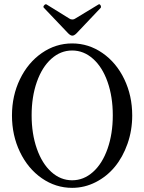

<svg xmlns="http://www.w3.org/2000/svg" viewBox="-20 -883 688 916"><path d="M305.2 -724.1 189 -846.2Q184.6 -850.6 190.7 -857.7Q196.8 -864.7 202.1 -861.8L310.1 -794.9Q316.4 -790 325.2 -790Q333.5 -790 339.8 -794.9L450.2 -861.8Q453.6 -864.3 457 -861.1Q460.4 -857.9 461.4 -853.5Q462.4 -849.1 460.9 -846.2L345.2 -724.1Q334 -712.9 325.2 -712.9Q316.4 -712.9 305.2 -724.1ZM324.2 13.2Q245.6 13.2 179.4 -32.7Q113.3 -78.6 75.2 -158Q37.1 -237.3 37.1 -332Q37.1 -426.3 75.2 -505.1Q113.3 -584 179.4 -629.9Q245.6 -675.8 324.2 -675.8Q402.8 -675.8 469 -629.9Q535.2 -584 573 -505.1Q610.8 -426.3 610.8 -332Q610.8 -261.2 588.4 -197.3Q565.9 -133.3 527.8 -87.2Q489.7 -41 436.5 -13.9Q383.3 13.2 324.2 13.2ZM224.9 -62.7Q269 -22.9 324.2 -22.9Q379.4 -22.9 423.8 -62.7Q468.3 -102.5 493.2 -173.6Q518.1 -244.6 518.1 -333Q518.1 -421.4 493.2 -492.2Q468.3 -563 423.8 -602.5Q379.4 -642.1 324.2 -642.1Q269 -642.1 224.9 -602.5Q180.7 -563 155.8 -492.2Q130.9 -421.4 130.9 -333Q130.9 -244.6 155.8 -173.6Q180.7 -102.5 224.9 -62.7Z"/></svg>

Font: Junicode SmCond
Style: Regular
Weight: 400
Width: 4
Designer: Peter S. Baker
Version: Version 2.206